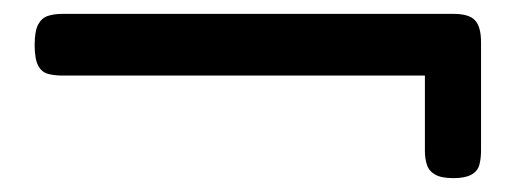

<svg xmlns="http://www.w3.org/2000/svg" viewBox="-20 -384 749 277"><path d="M634 -127Q617 -127 608 -132Q599 -137 596 -146Q593 -155 593 -166V-275H70Q58 -275 49 -277.5Q40 -280 35 -289.5Q30 -299 30 -319Q30 -339 35 -348.5Q40 -358 49 -361Q58 -364 70 -364H634Q657 -364 665.5 -354.5Q674 -345 674 -323V-167Q674 -155 671.5 -146Q669 -137 660 -132Q651 -127 634 -127Z"/></svg>

Font: Fredoka Expanded
Style: Regular
Weight: 400
Width: 7
Designer: Ben Nathan
Foundry: Milena B. Brandão, Ben Nathan
Version: Version 2.001